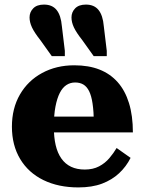

<svg xmlns="http://www.w3.org/2000/svg" viewBox="-20 -808 627 838"><path d="M433 -694 446 -586V-563H389L339 -633Q313 -666 302.5 -688.5Q292 -711 292 -732Q292 -755 308 -771.5Q324 -788 355 -788Q391 -788 410 -764.5Q429 -741 433 -694ZM250 -694 263 -586V-563H206L156 -633Q130 -666 119.5 -688.5Q109 -711 109 -732Q109 -755 125 -771.5Q141 -788 172 -788Q208 -788 227 -764.5Q246 -741 250 -694ZM215 -254Q215 -209 223 -174.5Q231 -140 248 -116Q265 -92 290.5 -80Q316 -68 350 -68Q386 -68 412.5 -82Q439 -96 457.5 -118Q476 -140 489 -162L550 -119Q531 -81 500 -52Q469 -23 425.5 -6.5Q382 10 322 10Q235 10 169.5 -22Q104 -54 68 -114Q32 -174 32 -255Q32 -335 67 -395.5Q102 -456 164 -489.5Q226 -523 304 -523Q367 -523 414 -504.5Q461 -486 493.5 -449.5Q526 -413 543 -358Q560 -303 560 -230H188V-299H412L390 -271Q389 -322 384 -356Q379 -390 369 -410Q359 -430 344 -439Q329 -448 308 -448Q287 -448 270 -437Q253 -426 241 -402.5Q229 -379 222 -342.5Q215 -306 215 -254Z"/></svg>

Font: Roboto Serif 36pt
Style: Bold
Weight: 700
Version: Version 1.008